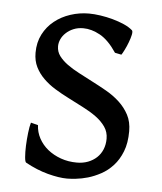

<svg xmlns="http://www.w3.org/2000/svg" viewBox="-42 -507 470 558"><g transform="rotate(5 193.0 -227.5)"><path d="M341.8 -138.2Q341.8 -103.5 332 -78.9Q322.3 -54.2 306.6 -37.1Q291 -20 272 -9.8Q252.9 0.5 234.4 5.9Q215.8 11.2 199.5 12.9Q183.1 14.6 173.8 14.6Q150.4 14.6 117.4 5.9Q84.5 -2.9 51.8 -21Q48.3 -22.5 47.1 -36.9Q45.9 -51.3 46.6 -70.1Q47.4 -88.9 49.6 -107.9Q51.8 -127 55.2 -138.2L76.2 -132.8Q77.1 -112.3 86.9 -94.2Q96.7 -76.2 113 -63Q129.4 -49.8 151.1 -42Q172.9 -34.2 198.2 -34.2Q215.8 -34.2 230.5 -39.8Q245.1 -45.4 255.9 -55.4Q266.6 -65.4 272.5 -79.6Q278.3 -93.8 278.3 -110.8Q278.3 -130.4 267.8 -145.5Q257.3 -160.6 240.2 -173.1Q223.1 -185.5 201.4 -196.5Q179.7 -207.5 157.2 -219.2Q136.7 -229.5 117.7 -241.2Q98.6 -252.9 83.7 -267.6Q68.8 -282.2 59.8 -300.3Q50.8 -318.4 50.8 -341.8Q50.8 -372.1 63 -395.8Q75.2 -419.4 95.5 -435.5Q115.7 -451.7 141.8 -460.2Q168 -468.8 195.8 -468.8Q210.9 -468.8 229.2 -466.1Q247.6 -463.4 265.4 -458.5Q283.2 -453.6 298.8 -446.8Q314.5 -439.9 324.2 -431.2Q327.1 -428.2 325 -418Q322.8 -407.7 318.1 -395.5Q313.5 -383.3 308.1 -372.6Q302.7 -361.8 299.8 -357.9L280.8 -361.8Q257.3 -397 232.2 -410.9Q207 -424.8 183.1 -424.8Q167 -424.8 154.3 -419.4Q141.6 -414.1 132.6 -405.5Q123.5 -397 118.9 -386.7Q114.3 -376.5 114.3 -366.2Q114.3 -350.6 123.5 -338.1Q132.8 -325.7 147.9 -314.7Q163.1 -303.7 182.4 -293.7Q201.7 -283.7 222.2 -272.9Q243.2 -262.2 264.6 -250Q286.1 -237.8 303.2 -221.9Q320.3 -206.1 331.1 -185.8Q341.8 -165.5 341.8 -138.2Z"/></g></svg>

Font: Noto Serif Devanagari
Style: Regular
Weight: 400
Designer: Monotype Design Team
Foundry: Monotype Imaging Inc.
Version: Version 1.01